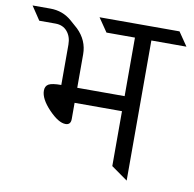

<svg xmlns="http://www.w3.org/2000/svg" viewBox="-137 -753 839 830"><g transform="rotate(10 283.0 -337.5)"><path d="M472 -615V0L400 -51V-292H192V-221Q192 -195 169 -195Q138 -195 95 -240Q52 -285 52 -321Q52 -341 66.5 -349.5Q81 -358 122 -358V-535Q122 -570 103 -592.5Q84 -615 51 -615H-20L-60 -675H18Q73 -675 113 -640L146 -611Q192 -566 192 -505V-358H400V-615H275L234 -675H585L626 -615Z"/></g></svg>

Font: Halant
Style: Regular
Weight: 400
Designer: Hitesh Malaviya (Devanagari), Satya Rajpurohit (Latin)
Foundry: Indian Type Foundry
Version: Version 1.100;PS 1.0;hotconv 1.0.78;makeotf.lib2.5.61930; tt